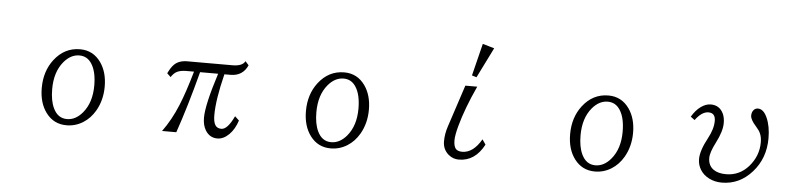

<svg xmlns="http://www.w3.org/2000/svg" viewBox="-49 -1146 6098 1448"><g transform="rotate(5 3000.0 -422.5)"><path d="M534.2 -560.1Q633.3 -560.1 691.9 -477.5Q743.2 -404.8 743.2 -295.9Q743.2 -192.4 695.8 -110.8Q660.6 -50.3 606 -16.1Q548.3 20 481 20Q384.3 20 326.2 -57.1Q271 -130.4 271 -244.6Q271 -371.6 339.4 -460.4Q416 -560.1 534.2 -560.1ZM533.2 -513.2Q467.8 -513.2 416 -451.7Q350.1 -373 350.1 -242.7Q350.1 -155.3 376.5 -99.6Q410.6 -26.9 480.5 -26.9Q545.9 -26.9 597.7 -88.4Q664.1 -167.5 664.1 -296.9Q664.1 -401.4 627 -459.5Q593.3 -513.2 533.2 -513.2Z M1204.1 -437Q1226.6 -483.4 1248 -504.4Q1283.2 -540 1347.2 -540H1689Q1764.2 -540 1784.2 -579.1L1810.1 -550.3Q1772.9 -466.8 1680.2 -466.8H1634.3Q1585.4 -271 1585.4 -154.3Q1585.4 -102.5 1600.1 -79.1Q1614.3 -55.2 1647 -55.2Q1693.8 -55.2 1742.2 -158.7L1773.9 -128.9Q1752 -61.5 1711.4 -21.5Q1669.4 20 1623 20Q1563.5 20 1531.2 -34.7Q1509.3 -72.3 1509.3 -127.9Q1509.3 -225.1 1586.9 -466.8H1450.2Q1380.4 -200.2 1311 0H1203.1Q1269.5 -90.3 1317.9 -208.5Q1358.4 -306.6 1404.3 -466.8H1347.2Q1295.4 -466.8 1267.6 -448.7Q1249 -436.5 1231.9 -410.6Z M2534.2 -560.1Q2633.3 -560.1 2691.9 -477.5Q2743.2 -404.8 2743.2 -295.9Q2743.2 -192.4 2695.8 -110.8Q2660.6 -50.3 2606 -16.1Q2548.3 20 2481 20Q2384.3 20 2326.2 -57.1Q2271 -130.4 2271 -244.6Q2271 -371.6 2339.4 -460.4Q2416 -560.1 2534.2 -560.1ZM2533.2 -513.2Q2467.8 -513.2 2416 -451.7Q2350.1 -373 2350.1 -242.7Q2350.1 -155.3 2376.5 -99.6Q2410.6 -26.9 2480.5 -26.9Q2545.9 -26.9 2597.7 -88.4Q2664.1 -167.5 2664.1 -296.9Q2664.1 -401.4 2627 -459.5Q2593.3 -513.2 2533.2 -513.2Z M3495.1 -621.1 3555.7 -865.2 3644 -839.4 3530.3 -610.4ZM3347.2 -221.2 3452.1 -540H3542Q3462.9 -368.7 3425.3 -230.5Q3406.2 -159.7 3406.2 -122.6Q3406.2 -78.6 3421.9 -59.1Q3437 -41 3471.2 -41Q3554.7 -41 3616.2 -147.9L3642.1 -109.9Q3573.7 20 3450.7 20Q3407.2 20 3373 -8.3Q3328.1 -46.4 3328.1 -107.9Q3328.1 -163.6 3347.2 -221.2Z M4534.2 -560.1Q4633.3 -560.1 4691.9 -477.5Q4743.2 -404.8 4743.2 -295.9Q4743.2 -192.4 4695.8 -110.8Q4660.6 -50.3 4606 -16.1Q4548.3 20 4481 20Q4384.3 20 4326.2 -57.1Q4271 -130.4 4271 -244.6Q4271 -371.6 4339.4 -460.4Q4416 -560.1 4534.2 -560.1ZM4533.2 -513.2Q4467.8 -513.2 4416 -451.7Q4350.1 -373 4350.1 -242.7Q4350.1 -155.3 4376.5 -99.6Q4410.6 -26.9 4480.5 -26.9Q4545.9 -26.9 4597.7 -88.4Q4664.1 -167.5 4664.1 -296.9Q4664.1 -401.4 4627 -459.5Q4593.3 -513.2 4533.2 -513.2Z M5166 -455.1Q5196.3 -506.3 5234.9 -533.7Q5272.5 -560.1 5308.6 -560.1Q5375.5 -560.1 5404.3 -499Q5418 -469.2 5418 -428.7Q5418 -366.2 5372.1 -277.3Q5332 -199.7 5332 -157.7Q5332 -99.6 5373 -70.8Q5408.2 -45.9 5468.3 -45.9Q5568.8 -45.9 5637.7 -123Q5709 -204.1 5709 -307.6Q5709 -346.2 5696.8 -374.5Q5687 -397.5 5662.1 -424.8Q5619.1 -472.2 5619.1 -502.4Q5619.1 -529.8 5634.3 -546.4Q5646.5 -560.1 5666 -560.1Q5708 -560.1 5735.4 -499Q5764.2 -435.1 5764.2 -343.3Q5764.2 -191.4 5669.9 -85.9Q5575.7 20 5441.9 20Q5389.6 20 5347.2 -1Q5302.7 -22.5 5278.3 -62Q5255.9 -98.6 5255.9 -142.1Q5255.9 -206.1 5309.1 -304.2Q5349.1 -377.9 5349.1 -439Q5349.1 -499 5296.4 -499Q5246.1 -499 5196.8 -432.1Z"/></g></svg>

Font: BIZ UDMincho
Style: Regular
Weight: 400
Monospace: yes
Designer: TypeBank Co., Ltd.
Foundry: Morisawa Inc.
Version: Version 1.06